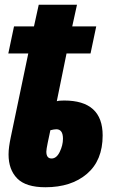

<svg xmlns="http://www.w3.org/2000/svg" viewBox="-20 -778 492 808"><path d="M171 10Q280 10 346 -46.5Q412 -103 412 -208Q412 -355 250 -355Q228 -355 219 -352L260 -553H361L385 -667H284L304 -758H143L123 -667H39L15 -553H99L25 -199Q21 -180 18.5 -162Q16 -144 16 -128Q16 -64 52.5 -27Q89 10 171 10ZM197 -111Q175 -111 175 -140Q175 -149 181 -178Q187 -207 192 -230Q208 -234 217 -234Q245 -234 245 -194Q245 -167 231.5 -139Q218 -111 197 -111Z"/></svg>

Font: Noto Sans Display Condensed Black
Style: Italic
Weight: 900
Width: 3
Italic angle: -192°
Designer: Monotype Design Team
Foundry: Monotype Imaging Inc.
Version: Version 1.900